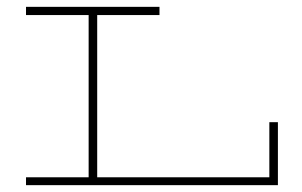

<svg xmlns="http://www.w3.org/2000/svg" viewBox="-20 -540 882 561"><path d="M446 -496H264V-22H767V-183H792V1H56V-22H239V-496H56V-520H446Z"/></svg>

Font: BhuTuka Expanded One
Style: Regular
Weight: 400
Designer: Erin McLaughlin
Version: Version 1.000; ttfautohint (v1.8.3)